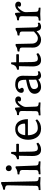

<svg xmlns="http://www.w3.org/2000/svg" viewBox="1430 -2234 814 3715"><g transform="rotate(-90 1837.5 -377.0)"><path d="M146 -6 19 0Q16 -3 16 -18Q16 -33 22 -36Q63 -36 81 -47.5Q99 -59 99 -87L109 -637Q109 -688 26 -688Q23 -691 23 -704.5Q23 -718 29 -724Q81 -728 136 -760Q144 -764 155 -764Q166 -764 172 -760L187 -87Q188 -59 205 -47.5Q222 -36 263 -36Q268 -33 268 -17.5Q268 -2 266 0Z M496 -612.5Q496 -587 480 -572.5Q464 -558 438.5 -558Q413 -558 398 -574Q383 -590 383 -614.5Q383 -639 398 -655.5Q413 -672 437 -672Q461 -672 478.5 -655Q496 -638 496 -612.5ZM451 -6 324 0Q321 -3 321 -16.5Q321 -30 327 -36Q367 -36 385.5 -47.5Q404 -59 404 -87L405 -358Q405 -409 322 -409Q319 -412 319 -425.5Q319 -439 325 -445Q356 -445 384 -452.5Q412 -460 421.5 -465.5Q431 -471 437.5 -477.5Q444 -484 457 -484Q470 -484 476 -480L492 -87Q493 -59 510.5 -47.5Q528 -36 568 -36Q573 -31 573 -16.5Q573 -2 571 0Z M917 -79Q921 -75 927 -64Q933 -53 933 -49Q933 -45 932 -44Q874 10 797 10Q676 10 676 -155Q676 -160 681 -418H618Q612 -424 612 -437.5Q612 -451 615 -454Q667 -466 688.5 -492.5Q710 -519 719 -566Q723 -570 736 -570Q749 -570 755 -566L757 -470H909Q914 -456 914 -441Q914 -426 906 -418H757L761 -174Q762 -109 775.5 -80.5Q789 -52 828.5 -52Q868 -52 917 -79Z M1378 -59Q1309 10 1205.5 10Q1102 10 1046 -60.5Q990 -131 990 -239.5Q990 -348 1045.5 -419Q1101 -490 1198.5 -490Q1296 -490 1342.5 -421.5Q1389 -353 1389 -245H1078Q1078 -164 1113.5 -108.5Q1149 -53 1215 -53Q1305 -53 1367 -98Q1371 -95 1377 -84Q1383 -73 1383 -68.5Q1383 -64 1378 -59ZM1079 -297 1220 -296Q1296 -296 1301 -302Q1302 -307 1302 -319Q1302 -366 1275 -404Q1248 -442 1197.5 -442Q1147 -442 1115.5 -402.5Q1084 -363 1079 -297Z M1591 -6 1464 0Q1461 -3 1461 -16.5Q1461 -30 1467 -36Q1507 -36 1525.5 -47.5Q1544 -59 1544 -87L1547 -367Q1547 -395 1528.5 -406.5Q1510 -418 1469 -418Q1466 -421 1466 -434.5Q1466 -448 1472 -454Q1476 -454 1491 -456Q1506 -458 1510 -458.5Q1514 -459 1525.5 -461.5Q1537 -464 1543 -468Q1563 -479 1570.5 -486.5Q1578 -494 1591 -494Q1604 -494 1610 -490L1620 -386Q1638 -426 1678.5 -458Q1719 -490 1765 -490Q1792 -490 1810.5 -472.5Q1829 -455 1829 -430.5Q1829 -406 1815 -391.5Q1801 -377 1779 -377Q1731 -377 1731 -411Q1731 -420 1736 -427Q1741 -434 1741 -437Q1741 -440 1734 -440Q1709 -440 1666.5 -384Q1624 -328 1625 -282L1632 -87Q1633 -59 1650.5 -47.5Q1668 -36 1708 -36Q1713 -31 1713 -16.5Q1713 -2 1711 0Z M2081 -266 2150 -280V-305Q2150 -375 2126.5 -406.5Q2103 -438 2048 -438Q1972 -438 1972 -407Q1972 -401 1984 -387.5Q1996 -374 1996 -358.5Q1996 -343 1982.5 -333.5Q1969 -324 1947 -324Q1925 -324 1911.5 -337Q1898 -350 1898 -373Q1898 -424 1947.5 -457Q1997 -490 2055 -490Q2149 -490 2189 -450.5Q2229 -411 2229 -345Q2229 -343 2225 -108Q2224 -44 2268 -44Q2286 -44 2309 -54Q2316 -42 2316 -31.5Q2316 -21 2314 -19Q2304 -9 2279 0.5Q2254 10 2226 10Q2183 10 2154 -44Q2091 10 2011 10Q1956 10 1918 -25.5Q1880 -61 1880 -116Q1880 -171 1926.5 -207.5Q1973 -244 2081 -266ZM2153 -86 2151 -228 2099 -215Q2022 -196 1996.5 -176.5Q1971 -157 1971 -123.5Q1971 -90 1989 -69Q2007 -48 2033 -48Q2059 -48 2093.5 -59.5Q2128 -71 2153 -86Z M2650 -79Q2654 -75 2660 -64Q2666 -53 2666 -49Q2666 -45 2665 -44Q2607 10 2530 10Q2409 10 2409 -155Q2409 -160 2414 -418H2351Q2345 -424 2345 -437.5Q2345 -451 2348 -454Q2400 -466 2421.5 -492.5Q2443 -519 2452 -566Q2456 -570 2469 -570Q2482 -570 2488 -566L2490 -470H2642Q2647 -456 2647 -441Q2647 -426 2639 -418H2490L2494 -174Q2495 -109 2508.5 -80.5Q2522 -52 2561.5 -52Q2601 -52 2650 -79Z M3091 -77Q3004 10 2931 10Q2858 10 2815.5 -33.5Q2773 -77 2774 -146L2775 -357Q2775 -386 2758 -397Q2741 -408 2700 -408Q2697 -411 2697 -423Q2697 -435 2703 -444Q2739 -448 2759.5 -454.5Q2780 -461 2805 -480Q2809 -483 2825 -483Q2841 -483 2844 -480L2851 -164Q2852 -113 2879.5 -82.5Q2907 -52 2956 -52Q2992 -52 3031 -82Q3044 -92 3062.5 -109Q3081 -126 3085 -129V-357Q3085 -385 3067.5 -396.5Q3050 -408 3010 -408Q3007 -411 3007 -424.5Q3007 -438 3013 -444Q3049 -448 3069.5 -454.5Q3090 -461 3115 -480Q3119 -483 3135 -483Q3151 -483 3154 -480L3164 -113Q3166 -45 3211 -45Q3227 -45 3249 -54Q3256 -45 3256 -27Q3256 -16 3231 -3Q3206 10 3178.5 10Q3151 10 3135.5 1Q3120 -8 3112 -21Q3096 -47 3091 -77Z M3425 -6 3298 0Q3295 -3 3295 -16.5Q3295 -30 3301 -36Q3341 -36 3359.5 -47.5Q3378 -59 3378 -87L3381 -367Q3381 -395 3362.5 -406.5Q3344 -418 3303 -418Q3300 -421 3300 -434.5Q3300 -448 3306 -454Q3310 -454 3325 -456Q3340 -458 3344 -458.5Q3348 -459 3359.5 -461.5Q3371 -464 3377 -468Q3397 -479 3404.5 -486.5Q3412 -494 3425 -494Q3438 -494 3444 -490L3454 -386Q3472 -426 3512.5 -458Q3553 -490 3599 -490Q3626 -490 3644.5 -472.5Q3663 -455 3663 -430.5Q3663 -406 3649 -391.5Q3635 -377 3613 -377Q3565 -377 3565 -411Q3565 -420 3570 -427Q3575 -434 3575 -437Q3575 -440 3568 -440Q3543 -440 3500.5 -384Q3458 -328 3459 -282L3466 -87Q3467 -59 3484.5 -47.5Q3502 -36 3542 -36Q3547 -31 3547 -16.5Q3547 -2 3545 0Z"/></g></svg>

Font: Esteban
Style: Regular
Weight: 400
Designer: Angelica Diaz Rivera
Foundry: Angelica Diaz Rivera
Version: Version 1.002